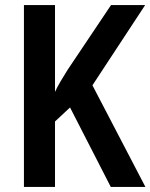

<svg xmlns="http://www.w3.org/2000/svg" viewBox="-20 -734 591 754"><path d="M551 0H415L255 -312L196 -257V0H74V-714H196V-373Q204 -391 217 -413Q230 -435 245 -459L416 -714H550L343 -399Z"/></svg>

Font: Noto Sans Hebrew Condensed SemiBold
Style: Regular
Weight: 600
Width: 3
Designer: Ben Nathan
Foundry: Google LLC
Version: Version 3.001; ttfautohint (v1.8.4.7-5d5b)